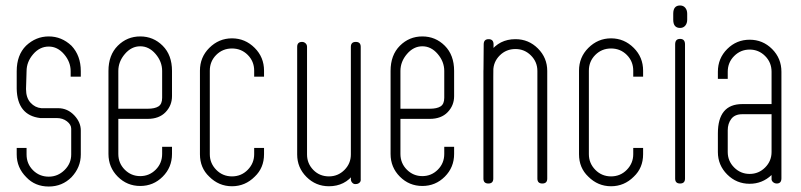

<svg xmlns="http://www.w3.org/2000/svg" viewBox="-20 -670 2926 701"><path d="M238 -390V-410Q238 -444 214 -472Q190 -500 158 -500Q125 -500 101 -472Q77 -444 77 -410L75 -345Q75 -313 91.5 -295Q108 -277 131 -275H192Q227 -275 252 -248Q275 -223 275 -194V-106Q275 -59 241 -23Q207 11 158 11Q108 11 76 -23Q41 -58 41 -106V-130H77V-106Q77 -72 100.5 -48.5Q124 -25 158 -25Q191 -25 215.5 -49Q240 -73 240 -106V-139V-162V-181V-200Q240 -215 224.5 -227Q209 -239 187 -239H127Q43 -249 41 -346V-410Q41 -469 75 -503Q111 -537 158 -537Q205 -537 241 -503Q275 -467 275 -410V-390Z M412 -236V-108Q412 -74 435.5 -50.5Q459 -27 492 -27Q525 -27 548.5 -50.5Q572 -74 572 -108V-134H608V-108Q608 -59 574 -25Q540 9 492 9Q444 9 410 -25Q376 -59 376 -108V-411Q376 -469 410 -503Q444 -537 492 -537Q540 -537 574 -503Q608 -469 608 -411V-319Q608 -285 584.5 -260.5Q561 -236 519 -236ZM412 -273H519Q545 -273 558.5 -281.5Q572 -290 572 -313V-411Q572 -445 548 -473Q524 -501 492 -501Q460 -501 436 -473Q412 -445 412 -411Z M908 -390V-412Q908 -446 884.5 -469.5Q861 -493 827 -493Q793 -493 769.5 -469.5Q746 -446 746 -412V-107Q746 -74 769.5 -50Q793 -26 827 -26Q861 -26 884.5 -50Q908 -74 908 -107V-130H944V-107Q944 -57 910 -25Q875 10 827 10Q779 10 744 -25Q710 -57 710 -107V-412Q710 -461 744 -495Q779 -530 827 -530Q875 -530 910 -495Q944 -461 944 -412V-390Z M1297 -16Q1298 -8 1292.5 -3Q1287 2 1279 2Q1272 3 1266.5 -2.5Q1261 -8 1261 -16Q1263 -30 1261 -48Q1260 -52 1261 -80V-119H1297ZM1273 -36Q1239 10 1181 10Q1133 10 1099 -24Q1065 -58 1065 -106V-499Q1065 -517 1083 -517Q1090 -517 1095.5 -512Q1101 -507 1101 -499V-106Q1101 -73 1124 -49.5Q1147 -26 1181 -26Q1214 -26 1237.5 -49.5Q1261 -73 1261 -106V-499Q1261 -517 1279 -517Q1297 -517 1297 -499V-239V-237V-106Z M1442 -236V-108Q1442 -74 1465.5 -50.5Q1489 -27 1522 -27Q1555 -27 1578.5 -50.5Q1602 -74 1602 -108V-134H1638V-108Q1638 -59 1604 -25Q1570 9 1522 9Q1474 9 1440 -25Q1406 -59 1406 -108V-411Q1406 -469 1440 -503Q1474 -537 1522 -537Q1570 -537 1604 -503Q1638 -469 1638 -411V-319Q1638 -285 1614.5 -260.5Q1591 -236 1549 -236ZM1442 -273H1549Q1575 -273 1588.5 -281.5Q1602 -290 1602 -313V-411Q1602 -445 1578 -473Q1554 -501 1522 -501Q1490 -501 1466 -473Q1442 -445 1442 -411Z M1944 -493Q1978 -459 1978 -411V-18Q1978 0 1960 0Q1942 0 1942 -18V-411Q1942 -444 1918.5 -467.5Q1895 -491 1862 -491Q1828 -491 1804.5 -467.5Q1781 -444 1781 -411V-18Q1781 0 1763 0Q1745 0 1745 -18V-285V-289V-411Q1745 -452 1769 -480Q1803 -527 1862 -527Q1910 -527 1944 -493ZM1781 -388H1745L1746 -508Q1746 -527 1764 -527Q1782 -527 1782 -508Z M2292 -390V-412Q2292 -446 2268.5 -469.5Q2245 -493 2211 -493Q2177 -493 2153.5 -469.5Q2130 -446 2130 -412V-107Q2130 -74 2153.5 -50Q2177 -26 2211 -26Q2245 -26 2268.5 -50Q2292 -74 2292 -107V-130H2328V-107Q2328 -57 2294 -25Q2259 10 2211 10Q2163 10 2128 -25Q2094 -57 2094 -107V-412Q2094 -461 2128 -495Q2163 -530 2211 -530Q2259 -530 2294 -495Q2328 -461 2328 -412V-390Z M2438 -598V-620Q2438 -650 2463 -650Q2475 -650 2482 -641.5Q2489 -633 2489 -620V-598Q2489 -585 2482 -576.5Q2475 -568 2463 -568Q2438 -568 2438 -598ZM2481 -455V-408V-18Q2481 0 2463 0Q2445 0 2445 -18V-477Q2445 -477 2445 -508Q2445 -528 2463 -528Q2481 -528 2481 -508Z M2797 -290V-408Q2797 -442 2773.5 -465.5Q2750 -489 2717 -489Q2684 -489 2660.5 -465.5Q2637 -442 2637 -408V-382H2601V-408Q2601 -457 2635 -491Q2669 -525 2717 -525Q2765 -525 2799 -491Q2833 -457 2833 -408V-115V-114V-113V-106V-80V-19Q2833 0 2816 0Q2808 0 2802 -5.5Q2796 -11 2797 -19V-31Q2763 1 2717 1Q2669 1 2635 -33Q2601 -67 2601 -115V-183Q2601 -290 2690 -290ZM2797 -253H2690Q2663 -253 2650 -236Q2637 -219 2637 -194V-115Q2637 -82 2660.5 -58.5Q2684 -35 2717 -35Q2750 -35 2773.5 -58.5Q2797 -82 2797 -115Z"/></svg>

Font: Aaram
Style: Regular
Weight: 400
Designer: Tharique Azeez
Foundry: Tharique Azeez
Version: Version 1.7